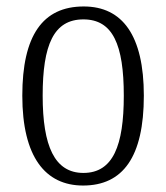

<svg xmlns="http://www.w3.org/2000/svg" viewBox="-20 -564 514 594"><path d="M237 10C360 10 425 -78 425 -268C425 -454 359 -544 239 -544C112 -544 49 -454 49 -268C49 -79 120 10 237 10ZM238 -29C149 -29 112 -112 112 -268C112 -425 146 -504 238 -504C329 -504 363 -426 363 -268C363 -114 330 -29 238 -29Z"/></svg>

Font: Noto Serif Hebrew Condensed Light
Style: Regular
Weight: 300
Width: 3
Designer: Monotype Design Team
Foundry: Monotype Imaging Inc.
Version: Version 2.004